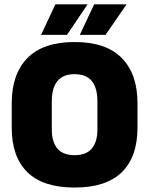

<svg xmlns="http://www.w3.org/2000/svg" viewBox="-20 -847 687 884"><path d="M323.5 16.5Q178 16.5 106 -54.2Q34 -125 34 -259V-372Q34 -506.5 106.5 -580Q179 -653.5 323.5 -653.5Q468 -653.5 540.5 -580Q613 -506.5 613 -372V-259Q613 -125 541 -54.2Q469 16.5 323.5 16.5ZM323.5 -132.5Q377 -132.5 402.8 -163.2Q428.5 -194 428.5 -250V-381.5Q428.5 -441.5 402.8 -473.5Q377 -505.5 323.5 -505.5Q270 -505.5 244.2 -473.5Q218.5 -441.5 218.5 -381.5V-250Q218.5 -194 244.2 -163.2Q270 -132.5 323.5 -132.5ZM413.5 -827H561.5V-825L466 -686.5H348V-687.5ZM235 -827H382V-825L288.5 -686.5H169.5V-687.5Z"/></svg>

Font: Anek Latin Medium ExtraBold
Style: Regular
Weight: 800
Version: Version 1.003